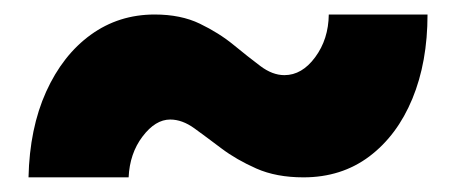

<svg xmlns="http://www.w3.org/2000/svg" viewBox="-20 -442 632 266"><path d="M19.5 -196.3Q21 -264.2 43.9 -314.9Q66.9 -365.7 105.7 -393.8Q144.5 -421.9 194.3 -421.9Q230.5 -421.9 256.8 -409.2Q283.2 -396.5 303.5 -379.9Q323.7 -363.3 340.6 -350.6Q357.4 -337.9 374 -337.9Q398.4 -337.9 416.7 -362.8Q435.1 -387.7 435.5 -421.9H572.3Q572.3 -356 551.3 -305.2Q530.3 -254.4 491.7 -225.3Q453.1 -196.3 400.4 -196.3Q362.8 -196.3 335.2 -208.5Q307.6 -220.7 286.9 -236.3Q266.1 -252 249.3 -264.2Q232.4 -276.4 215.8 -276.4Q195.3 -276.4 177.5 -252.9Q159.7 -229.5 158.2 -196.3Z"/></svg>

Font: Reddit Sans Black
Style: Regular
Weight: 900
Version: Version 1.014